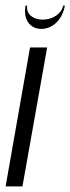

<svg xmlns="http://www.w3.org/2000/svg" viewBox="-29 -665 251 684"><path d="M196 -645C191 -617 159 -595 123 -595C87 -595 63 -617 68 -645H62C53 -597 77 -562 118 -562C159 -562 194 -596 202 -645ZM78 -496 -9 -1H51L139 -496Z"/></svg>

Font: Moniqa Ita Display
Style: Italic
Weight: 400
Italic angle: -10°
Designer: Rajesh Rajput
Foundry: Rajesh Rajput
Version: Version 1.000